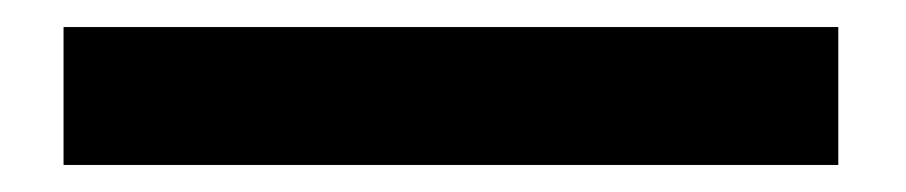

<svg xmlns="http://www.w3.org/2000/svg" viewBox="-20 100 670 142"><path d="M27 222H600V120H27Z"/></svg>

Font: Charger Pro
Style: BlkNar
Weight: 900
Designer: Jasper
Foundry: Cannot Into Space Fonts
Version: Version 1.09